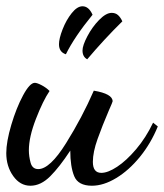

<svg xmlns="http://www.w3.org/2000/svg" viewBox="-21 -562 523 612"><path d="M-1 -74Q-1 -110 15 -164Q31 -218 52.5 -258Q74 -298 90 -298Q97 -298 111.5 -290.5Q126 -283 137 -272Q116 -241 93.5 -183Q71 -125 71 -83Q71 -64 76.5 -43.5Q82 -23 101 -23Q138 -23 189.5 -105.5Q241 -188 278 -273Q338 -263 338 -239Q338 -237 326 -210Q305 -161 290 -119Q275 -77 275 -46Q275 -11 302 -11Q323 -11 352.5 -30.5Q382 -50 413 -86.5Q444 -123 467 -171L482 -159Q460 -105 425 -62Q390 -19 349.5 5.5Q309 30 272 30Q228 30 215.5 -0.5Q203 -31 203 -82Q169 -30 139 0Q109 30 76 30Q43 30 21 -1Q-1 -32 -1 -74ZM167 -421Q167 -439 178.5 -468.5Q190 -498 207.5 -520Q225 -542 242 -542Q262 -542 274 -515Q216 -444 189 -389Q167 -396 167 -421ZM242 -401Q242 -417 257.5 -446.5Q273 -476 295 -498.5Q317 -521 335 -521Q347 -521 355 -514Q363 -507 369 -494Q311 -437 257 -373Q242 -381 242 -401Z"/></svg>

Font: Dancing Script
Style: Bold
Weight: 700
Designer: Pablo Impallari
Foundry: Pablo Impallari
Version: Version 2.000